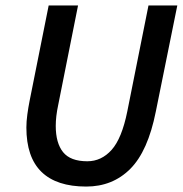

<svg xmlns="http://www.w3.org/2000/svg" viewBox="-20 -674 672 706"><path d="M89 -304 159 -654H267L194 -288Q185 -246 185 -211Q185 -148 212 -114.5Q239 -81 301 -81Q353 -81 390.5 -123Q428 -165 448 -264L526 -654H632L553 -264Q524 -118 459 -53Q394 12 297 12Q188 12 132.5 -42Q77 -96 77 -205Q77 -227 80.5 -253Q84 -279 89 -304Z"/></svg>

Font: TypoPRO Source Sans Pro
Style: Italic
Weight: 600
Italic angle: -11°
Designer: Paul D. Hunt
Foundry: Adobe Systems Incorporated
Version: Version 1.075;PS 2.000;hotconv 1.0.86;makeotf.lib2.5.63406